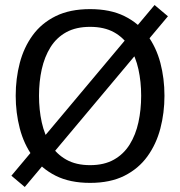

<svg xmlns="http://www.w3.org/2000/svg" viewBox="-20 -712 709 758"><path d="M335.7 10Q256.2 10 200.2 -18Q144.3 -46 109.2 -94.5Q74.2 -143 58.1 -205Q42 -267 42 -334Q42 -402 58.1 -463.5Q74.2 -525 109.2 -573Q144.3 -621 200.2 -648.5Q256.2 -676 335.7 -676Q415.2 -676 471 -648.5Q526.8 -621 561.9 -573Q597 -525 613.2 -463.5Q629.3 -402 629.3 -334Q629.3 -267 613.2 -205Q597 -143 561.9 -94.5Q526.8 -46 471 -18Q415.2 10 335.7 10ZM335.7 -60Q391.2 -60 429.8 -81.8Q468.3 -103.5 492 -141.6Q515.7 -179.7 526.5 -229.2Q537.3 -278.7 537.3 -334Q537.3 -389.5 526.5 -438.5Q515.7 -487.5 492 -525.5Q468.3 -563.5 429.8 -584.8Q391.2 -606 335.7 -606Q280.2 -606 241.6 -584.8Q203 -563.5 179.3 -525.5Q155.7 -487.5 144.8 -438.5Q134 -389.5 134 -334Q134 -278.7 144.8 -229.2Q155.7 -179.7 179.3 -141.6Q203 -103.5 241.6 -81.8Q280.2 -60 335.7 -60ZM590.2 -692.2 643 -647.7 77.8 26.2 25 -18.3Z"/></svg>

Font: Epunda Slab Light
Style: Regular
Weight: 300
Designer: Simon Atzbach
Foundry: typofactur
Version: Version 1.102